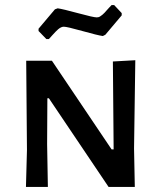

<svg xmlns="http://www.w3.org/2000/svg" viewBox="-20 -742 640 762"><path d="M433 -722 463 -690V-681L398 -604L388 -599Q367 -602 306.5 -619Q246 -636 233 -636Q228 -636 222.5 -633.5Q217 -631 211 -626Q205 -621 200.5 -616Q196 -611 187.5 -602Q179 -593 174 -587H164L133 -619V-628L198 -705L209 -709Q230 -706 290.5 -689.5Q351 -673 364 -673Q368 -673 371.5 -674Q375 -675 379 -678Q383 -681 386.5 -683.5Q390 -686 395 -691.5Q400 -697 403 -700.5Q406 -704 412.5 -711Q419 -718 423 -722ZM517 -503 512 -153 515 0H411L174 -352H168L167 -170L170 0H83L87 -147L84 -501H186L423 -149H431L428 -498Z"/></svg>

Font: Alegreya Sans SC Medium
Style: Regular
Weight: 500
Designer: Juan Pablo del Peral
Foundry: Huerta Tipografica
Version: Version 2.001;PS 002.001;hotconv 1.0.88;makeotf.lib2.5.64775